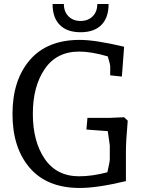

<svg xmlns="http://www.w3.org/2000/svg" viewBox="-20 -918 704 953"><path d="M376 -720Q454 -720 596 -686L585 -538L527 -544V-589Q527 -598 515 -638Q434 -662 373 -662Q261 -662 202 -575.5Q143 -489 143 -353Q143 -216 202 -129.5Q261 -43 373 -43Q438 -43 513 -63Q525 -115 525 -128V-196L515 -267L409 -275L414 -333H525L596 -336L614 -319Q605 -216 605 -166V-19Q463 15 376 15Q214 15 128 -84.5Q42 -184 42 -352Q42 -520 128 -620Q214 -720 376 -720ZM463 -898H519Q519 -830 483 -794Q447 -758 380 -758Q313 -758 277 -794Q241 -830 241 -898H297Q297 -860 320 -837Q343 -814 380 -814Q417 -814 440 -837Q463 -860 463 -898Z"/></svg>

Font: Andada
Style: Regular
Weight: 400
Designer: Carolina Giovagnoli
Foundry: Carolina Giovagnoli
Version: Version 1.003